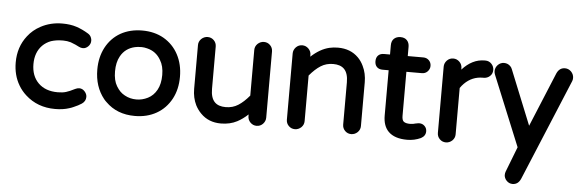

<svg xmlns="http://www.w3.org/2000/svg" viewBox="-52 -795 3665 1211"><g transform="rotate(5 1780.0 -189.5)"><path d="M72.3 -106.4Q35.2 -168.9 35.2 -250Q35.2 -347.7 90.8 -418.9Q123 -460.9 170.9 -486.3Q232.4 -519.5 307.6 -519.5Q358.4 -519.5 397 -506.8Q435.5 -494.1 473.6 -470.7Q488.3 -461.9 494.1 -446.3Q498 -437.5 498 -426.8Q498 -406.2 482.9 -391.1Q467.8 -376 449.2 -376Q436.5 -376 424.3 -382.3Q412.1 -388.7 401.4 -393.6Q381.8 -402.3 370.1 -406.2Q346.7 -413.1 321.3 -413.1Q295.9 -413.1 278.3 -410.2Q260.7 -407.2 245.1 -402.3Q213.9 -390.6 191.4 -368.2Q147.5 -323.2 147.5 -249Q147.5 -173.8 192.4 -129.4Q237.3 -85 315.4 -85Q346.7 -85 368.2 -91.8Q388.7 -97.7 422.9 -115.2Q436.5 -122.1 449.2 -122.1Q468.8 -122.1 483.4 -106Q498 -89.8 498 -71.3Q498 -43.9 473.6 -27.3Q453.1 -13.7 422.9 -1Q410.2 4.9 396.5 8.8Q358.4 21.5 307.6 21.5Q196.3 21.5 120.1 -47.9Q91.8 -73.2 72.3 -106.4Z M611.3 -67.4Q551.8 -141.6 551.8 -250Q551.8 -328.1 584 -389.6Q617.2 -452.1 676.8 -486.3Q736.3 -519.5 813.5 -519.5Q890.6 -519.5 949.2 -486.3Q1009.8 -451.2 1042.5 -389.6Q1075.2 -328.1 1075.2 -249Q1075.2 -169.9 1043 -109.4Q1008.8 -45.9 949.2 -12.2Q889.6 21.5 812.5 21.5Q699.2 21.5 627.9 -49.8Q619.1 -57.6 611.3 -67.4ZM940.4 -343.8Q911.1 -396.5 852.5 -410.2Q834 -415 818.8 -415Q803.7 -415 794.9 -414.1Q786.1 -413.1 776.4 -411.1Q714.8 -397.5 685.5 -343.8Q664.1 -305.7 664.1 -248Q664.1 -190.4 685.5 -155.3Q697.3 -135.7 710 -123Q722.7 -110.4 739.3 -101.6Q772.5 -83 813.5 -83Q850.6 -83 885.7 -100.6Q920.9 -118.2 941.9 -156.2Q962.9 -194.3 962.9 -251Q962.9 -307.6 940.4 -343.8Z M1170.9 -181.6V-459Q1170.9 -481.4 1187.5 -498Q1205.1 -514.6 1228 -514.6Q1251 -514.6 1267.1 -498.5Q1283.2 -482.4 1283.2 -459V-191.4Q1283.2 -133.8 1309.6 -107.4Q1333 -84 1378.9 -84Q1422.9 -84 1457.5 -106Q1492.2 -127.9 1527.3 -169.9V-459Q1527.3 -481.4 1543.9 -498Q1561.5 -514.6 1584.5 -514.6Q1607.4 -514.6 1623.5 -498.5Q1639.6 -482.4 1639.6 -459V-40Q1639.6 -17.6 1623 0Q1606.4 16.6 1583.5 16.6Q1560.5 16.6 1543.9 0Q1527.3 -16.6 1527.3 -40V-50.8Q1495.1 -20.5 1460 -2Q1415 21.5 1357.4 21.5Q1279.3 21.5 1229.5 -29.3Q1208 -50.8 1193.4 -79.1Q1170.9 -125 1170.9 -181.6Z M1770.5 -39.1V-458Q1770.5 -480.5 1787.1 -498Q1803.7 -514.6 1826.7 -514.6Q1849.6 -514.6 1866.2 -498Q1882.8 -481.4 1882.8 -458V-447.3Q1939.5 -500 1999 -513.7Q2024.4 -519.5 2052.7 -519.5Q2131.8 -519.5 2181.6 -469.7Q2203.1 -448.2 2216.8 -418.9Q2239.3 -373 2239.3 -316.4V-39.1Q2239.3 -16.6 2222.7 0Q2205.1 16.6 2182.1 16.6Q2159.2 16.6 2143.1 0.5Q2127 -15.6 2127 -39.1V-306.6Q2127 -364.3 2100.6 -390.6Q2077.1 -414.1 2031.2 -414.1Q1987.3 -414.1 1952.6 -392.1Q1918 -370.1 1882.8 -328.1V-39.1Q1882.8 -16.6 1866.2 0Q1848.6 16.6 1825.7 16.6Q1802.7 16.6 1786.6 0.5Q1770.5 -15.6 1770.5 -39.1Z M2652.3 -42Q2652.3 -12.7 2623 2.9Q2623 2.9 2623 2.9Q2582 21.5 2537.1 21.5Q2457 21.5 2418 -17.6Q2382.8 -52.7 2382.8 -119.1V-405.3H2344.7Q2321.3 -405.3 2308.1 -418.5Q2294.9 -431.6 2294.9 -455.1Q2294.9 -478.5 2308.1 -491.7Q2321.3 -504.9 2344.7 -504.9H2382.8V-563.5Q2382.8 -590.8 2398.4 -605.5Q2414.1 -620.1 2439.5 -620.1Q2465.8 -620.1 2480.5 -604.5Q2495.1 -588.9 2495.1 -563.5V-504.9H2593.8Q2615.2 -504.9 2629.4 -490.7Q2643.6 -476.6 2643.6 -455.1Q2643.6 -435.5 2628.9 -419.9Q2614.3 -405.3 2593.8 -405.3H2495.1V-127Q2495.1 -98.6 2506.8 -89.8Q2519.5 -80.1 2546.9 -80.1Q2565.4 -80.1 2583 -85.9H2584Q2597.7 -88.9 2605.5 -88.9Q2625 -88.9 2638.7 -75.2Q2652.3 -61.5 2652.3 -42Z M2838.9 -449.2Q2902.3 -519.5 2980.5 -519.5H2985.4Q3008.8 -519.5 3024.4 -502.9Q3040 -486.3 3040 -463.9Q3040 -440.4 3023.4 -425.3Q3006.8 -410.2 2983.4 -410.2H2978.5Q2911.1 -410.2 2862.3 -361.3Q2849.6 -348.6 2838.9 -333V-39.1Q2838.9 -16.6 2822.3 0Q2804.7 16.6 2781.7 16.6Q2758.8 16.6 2742.7 0.5Q2726.6 -15.6 2726.6 -39.1V-458Q2726.6 -480.5 2743.2 -498Q2759.8 -514.6 2782.7 -514.6Q2805.7 -514.6 2822.3 -498Q2838.9 -481.4 2838.9 -458Z M3169.9 189.5Q3169.9 176.8 3173.8 167L3235.4 7.8L3053.7 -435.5Q3048.8 -447.3 3048.8 -458Q3048.8 -480.5 3065.4 -498Q3082 -514.6 3104.5 -514.6Q3127.9 -514.6 3144.5 -498Q3152.3 -490.2 3156.2 -479.5L3295.9 -133.8L3438.5 -478.5Q3455.1 -514.6 3490.2 -514.6Q3512.7 -514.6 3529.3 -498Q3545.9 -480.5 3545.9 -458Q3545.9 -446.3 3542 -437.5L3275.4 203.1Q3258.8 241.2 3223.6 241.2Q3201.2 241.2 3185.5 224.6Q3177.7 216.8 3173.8 207Q3169.9 197.3 3169.9 189.5Z"/></g></svg>

Font: FakePearl
Style: SemiBold
Weight: 400
Version: Version 1.2